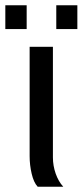

<svg xmlns="http://www.w3.org/2000/svg" viewBox="-45 -705 312 725"><path d="M97.2 0H193.8C181.8 -13 172.3 -29.5 165.3 -49.3C158.3 -69.2 154.8 -89.7 154.8 -110.8V-528.3H66.9V-115.2C66.9 -92.8 69.5 -70.6 74.7 -48.6C79.9 -26.6 87.4 -10.4 97.2 0ZM167.5 -595.2H247.1V-685.1H167.5ZM-24.9 -595.2H55.7V-685.1H-24.9Z"/></svg>

Font: Arimo
Style: Regular
Weight: 400
Designer: Steve Matteson
Foundry: Monotype Imaging Inc.
Version: Version 1.32